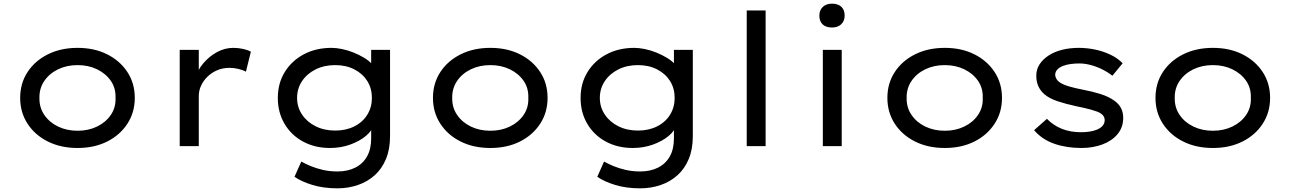

<svg xmlns="http://www.w3.org/2000/svg" viewBox="-20 -797 7036 1047"><path d="M403 10Q312 10 241.5 -25Q171 -60 130.5 -122Q90 -184 90 -263Q90 -343 130.5 -404.5Q171 -466 241.5 -501Q312 -536 403 -536Q494 -536 564 -501Q634 -466 674.5 -404.5Q715 -343 715 -263Q715 -184 674.5 -122Q634 -60 564 -25Q494 10 403 10ZM403 -84Q462 -84 509.5 -107Q557 -130 584.5 -170.5Q612 -211 610 -263Q612 -316 584.5 -356Q557 -396 509.5 -419Q462 -442 403 -442Q344 -442 296.5 -419Q249 -396 221.5 -355.5Q194 -315 195 -263Q194 -211 221.5 -170.5Q249 -130 296.5 -107Q344 -84 403 -84Z M960 0V-525H1064V-345L1043 -366Q1056 -413 1088.5 -451.5Q1121 -490 1163.5 -513Q1206 -536 1252 -536Q1280 -536 1306.5 -530Q1333 -524 1348 -515L1321 -406Q1303 -416 1278.5 -421.5Q1254 -427 1232 -427Q1195 -427 1164.5 -414Q1134 -401 1111.5 -379Q1089 -357 1076.5 -330Q1064 -303 1064 -273V0Z M1820 230Q1744 230 1683.5 211.5Q1623 193 1586 167L1623 84Q1644 96 1674 108.5Q1704 121 1741 129.5Q1778 138 1820 138Q1876 138 1917.5 117Q1959 96 1981.5 56Q2004 16 2004 -42V-121L2015 -114Q2010 -85 1975.5 -56Q1941 -27 1889.5 -8.5Q1838 10 1780 10Q1697 10 1632.5 -25Q1568 -60 1531.5 -122Q1495 -184 1495 -263Q1495 -343 1533 -404.5Q1571 -466 1637 -501Q1703 -536 1788 -536Q1814 -536 1845.5 -529.5Q1877 -523 1908 -510.5Q1939 -498 1965.5 -482Q1992 -466 2008.5 -447.5Q2025 -429 2026 -410L2004 -402V-525H2107V-54Q2107 16 2085 69.5Q2063 123 2023.5 158.5Q1984 194 1931.5 212Q1879 230 1820 230ZM1808 -85Q1867 -85 1912.5 -108Q1958 -131 1983 -171.5Q2008 -212 2008 -263Q2008 -315 1983 -355Q1958 -395 1912.5 -418.5Q1867 -442 1808 -442Q1748 -442 1701 -418.5Q1654 -395 1627 -354.5Q1600 -314 1600 -263Q1600 -213 1627 -172.5Q1654 -132 1701 -108.5Q1748 -85 1808 -85Z M2654 10Q2563 10 2492.5 -25Q2422 -60 2381.5 -122Q2341 -184 2341 -263Q2341 -343 2381.5 -404.5Q2422 -466 2492.5 -501Q2563 -536 2654 -536Q2745 -536 2815 -501Q2885 -466 2925.5 -404.5Q2966 -343 2966 -263Q2966 -184 2925.5 -122Q2885 -60 2815 -25Q2745 10 2654 10ZM2654 -84Q2713 -84 2760.5 -107Q2808 -130 2835.5 -170.5Q2863 -211 2861 -263Q2863 -316 2835.5 -356Q2808 -396 2760.5 -419Q2713 -442 2654 -442Q2595 -442 2547.5 -419Q2500 -396 2472.5 -355.5Q2445 -315 2446 -263Q2445 -211 2472.5 -170.5Q2500 -130 2547.5 -107Q2595 -84 2654 -84Z M3471 230Q3395 230 3334.5 211.5Q3274 193 3237 167L3274 84Q3295 96 3325 108.5Q3355 121 3392 129.5Q3429 138 3471 138Q3527 138 3568.5 117Q3610 96 3632.5 56Q3655 16 3655 -42V-121L3666 -114Q3661 -85 3626.5 -56Q3592 -27 3540.5 -8.5Q3489 10 3431 10Q3348 10 3283.5 -25Q3219 -60 3182.5 -122Q3146 -184 3146 -263Q3146 -343 3184 -404.5Q3222 -466 3288 -501Q3354 -536 3439 -536Q3465 -536 3496.5 -529.5Q3528 -523 3559 -510.5Q3590 -498 3616.5 -482Q3643 -466 3659.5 -447.5Q3676 -429 3677 -410L3655 -402V-525H3758V-54Q3758 16 3736 69.5Q3714 123 3674.5 158.5Q3635 194 3582.5 212Q3530 230 3471 230ZM3459 -85Q3518 -85 3563.5 -108Q3609 -131 3634 -171.5Q3659 -212 3659 -263Q3659 -315 3634 -355Q3609 -395 3563.5 -418.5Q3518 -442 3459 -442Q3399 -442 3352 -418.5Q3305 -395 3278 -354.5Q3251 -314 3251 -263Q3251 -213 3278 -172.5Q3305 -132 3352 -108.5Q3399 -85 3459 -85Z M4052 0V-740H4155V0Z M4467 0V-525H4570V0ZM4517 -647Q4484 -647 4466 -664Q4448 -681 4448 -712Q4448 -741 4466.5 -759Q4485 -777 4517 -777Q4550 -777 4568 -760Q4586 -743 4586 -712Q4586 -683 4567.5 -665Q4549 -647 4517 -647Z M5132 10Q5041 10 4970.5 -25Q4900 -60 4859.5 -122Q4819 -184 4819 -263Q4819 -343 4859.5 -404.5Q4900 -466 4970.5 -501Q5041 -536 5132 -536Q5223 -536 5293 -501Q5363 -466 5403.5 -404.5Q5444 -343 5444 -263Q5444 -184 5403.5 -122Q5363 -60 5293 -25Q5223 10 5132 10ZM5132 -84Q5191 -84 5238.5 -107Q5286 -130 5313.5 -170.5Q5341 -211 5339 -263Q5341 -316 5313.5 -356Q5286 -396 5238.5 -419Q5191 -442 5132 -442Q5073 -442 5025.5 -419Q4978 -396 4950.5 -355.5Q4923 -315 4924 -263Q4923 -211 4950.5 -170.5Q4978 -130 5025.5 -107Q5073 -84 5132 -84Z M5877 10Q5796 10 5729.5 -13Q5663 -36 5619 -87L5689 -149Q5724 -113 5770.5 -94.5Q5817 -76 5874 -76Q5896 -76 5919 -79Q5942 -82 5961.5 -90Q5981 -98 5992.5 -111Q6004 -124 6004 -142Q6004 -172 5964 -188Q5944 -195 5916 -202.5Q5888 -210 5852 -217Q5792 -230 5747 -245Q5702 -260 5674 -284Q5653 -303 5642 -327.5Q5631 -352 5631 -384Q5631 -419 5649 -446.5Q5667 -474 5698.5 -494.5Q5730 -515 5772 -525.5Q5814 -536 5863 -536Q5906 -536 5950.5 -527Q5995 -518 6035 -499Q6075 -480 6102 -452L6046 -384Q6022 -403 5991 -418.5Q5960 -434 5927.5 -442.5Q5895 -451 5866 -451Q5842 -451 5819 -448Q5796 -445 5776.5 -437.5Q5757 -430 5745.5 -417.5Q5734 -405 5734 -388Q5735 -376 5741.5 -365.5Q5748 -355 5760 -347Q5778 -335 5810.5 -325.5Q5843 -316 5885 -308Q5938 -298 5982 -284Q6026 -270 6055 -249Q6080 -232 6092.5 -208.5Q6105 -185 6105 -154Q6105 -103 6074.5 -66Q6044 -29 5992 -9.5Q5940 10 5877 10Z M6594 10Q6503 10 6432.5 -25Q6362 -60 6321.5 -122Q6281 -184 6281 -263Q6281 -343 6321.5 -404.5Q6362 -466 6432.5 -501Q6503 -536 6594 -536Q6685 -536 6755 -501Q6825 -466 6865.5 -404.5Q6906 -343 6906 -263Q6906 -184 6865.5 -122Q6825 -60 6755 -25Q6685 10 6594 10ZM6594 -84Q6653 -84 6700.5 -107Q6748 -130 6775.5 -170.5Q6803 -211 6801 -263Q6803 -316 6775.5 -356Q6748 -396 6700.5 -419Q6653 -442 6594 -442Q6535 -442 6487.5 -419Q6440 -396 6412.5 -355.5Q6385 -315 6386 -263Q6385 -211 6412.5 -170.5Q6440 -130 6487.5 -107Q6535 -84 6594 -84Z"/></svg>

Font: Lexend Giga
Style: Regular
Weight: 400
Designer: Bonnie Shaver-Troup, Thomas Jockin
Foundry: Lexend
Version: Version 1.007